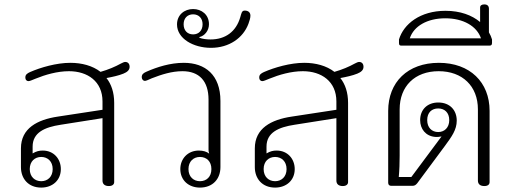

<svg xmlns="http://www.w3.org/2000/svg" viewBox="-20 -843 2319 871"><path d="M167 8C218 8 256 -25 256 -76C256 -122 224 -160 174 -160C158 -160 145 -157 128 -147V-178C128 -242 183 -266 255 -277L445 -307V-24C445 -8 455 1 474 1C489 1 498 -6 498 -17V-376C498 -424 485 -461 463 -489C490 -494 518 -500 540 -509C557 -516 568 -525 568 -540C568 -553 561 -562 548 -562C542 -562 536 -558 529 -555C502 -540 471 -527 436 -517C400 -545 351 -558 299 -558C236 -558 164 -537 116 -516C103 -510 95 -504 95 -492C95 -479 103 -475 109 -475C115 -475 124 -479 141 -486C185 -504 240 -520 293 -520C377 -520 445 -474 445 -383V-345L242 -314C149 -300 75 -261 75 -170V-85C75 -32 109 8 167 8ZM167 -21C138 -21 115 -41 115 -76C115 -111 138 -131 167 -131C196 -131 219 -111 219 -76C219 -41 196 -21 167 -21Z M887 8C946 8 980 -32 980 -85V-385C980 -503 911 -558 814 -558C752 -558 693 -539 645 -518C631 -512 623 -506 623 -493C623 -483 630 -476 637 -476C643 -476 653 -481 669 -488C713 -505 759 -520 808 -520C883 -520 926 -476 926 -391V-163C926 -157 927 -152 929 -146C918 -155 902 -160 882 -160C832 -160 798 -123 798 -76C798 -25 836 8 887 8ZM887 -21C858 -21 835 -41 835 -76C835 -111 858 -131 887 -131C917 -131 939 -111 939 -76C939 -41 917 -21 887 -21Z M937 -626C1020 -626 1083 -671 1107 -735C1112 -749 1116 -761 1116 -772C1116 -786 1107 -795 1090 -795C1076 -795 1075 -781 1070 -765C1051 -699 1002 -664 935 -664C920 -664 898 -666 884 -672L885 -675C908 -680 928 -704 928 -733C928 -777 894 -802 856 -802C817 -802 783 -776 783 -732C783 -668 857 -626 937 -626ZM856 -687C830 -687 813 -705 813 -733C813 -760 830 -778 856 -778C882 -778 899 -760 899 -733C899 -705 882 -687 856 -687Z M1228 8C1279 8 1317 -25 1317 -76C1317 -122 1285 -160 1235 -160C1219 -160 1206 -157 1189 -147V-178C1189 -242 1244 -266 1316 -277L1506 -307V-24C1506 -8 1516 1 1535 1C1550 1 1559 -6 1559 -17V-376C1559 -424 1546 -461 1524 -489C1551 -494 1579 -500 1601 -509C1618 -516 1629 -525 1629 -540C1629 -553 1622 -562 1609 -562C1603 -562 1597 -558 1590 -555C1563 -540 1532 -527 1497 -517C1461 -545 1412 -558 1360 -558C1297 -558 1225 -537 1177 -516C1164 -510 1156 -504 1156 -492C1156 -479 1164 -475 1170 -475C1176 -475 1185 -479 1202 -486C1246 -504 1301 -520 1354 -520C1438 -520 1506 -474 1506 -383V-345L1303 -314C1210 -300 1136 -261 1136 -170V-85C1136 -32 1170 8 1228 8ZM1228 -21C1199 -21 1176 -41 1176 -76C1176 -111 1199 -131 1228 -131C1257 -131 1280 -111 1280 -76C1280 -41 1257 -21 1228 -21Z M1983 -224 1846 -40H1789C1792 -71 1793 -105 1793 -137V-347C1793 -452 1862 -520 1970 -520C2078 -520 2148 -452 2148 -347V-24C2148 -8 2158 1 2177 1C2193 1 2201 -6 2201 -17V-340C2201 -470 2112 -558 1971 -558C1829 -558 1741 -470 1741 -340V-14C1741 -5 1746 0 1755 0H1851C1862 0 1867 -5 1873 -12L1999 -182C2029 -223 2052 -254 2052 -296C2052 -342 2022 -378 1968 -378C1920 -378 1886 -347 1886 -298C1886 -258 1911 -226 1953 -222C1962 -221 1974 -222 1983 -224ZM1968 -244C1939 -244 1918 -264 1918 -298C1918 -333 1939 -351 1968 -351C1996 -351 2018 -333 2018 -298C2018 -264 1996 -244 1968 -244Z M1801 -636H2200C2208 -636 2212 -639 2212 -648V-664C2209 -675 2204 -686 2198 -696V-803C2198 -816 2191 -823 2177 -823C2165 -823 2158 -818 2158 -809V-743C2121 -774 2068 -794 2001 -794C1886 -794 1811 -734 1790 -664V-648C1790 -639 1793 -636 1801 -636ZM1839 -669C1857 -725 1919 -760 2000 -760C2081 -760 2143 -725 2162 -669Z"/></svg>

Font: Maitree Light
Style: Regular
Weight: 300
Designer: CadsonDemak Team
Foundry: CadsonDemak
Version: Version 1.000;PS 001.000;hotconv 1.0.88;makeotf.lib2.5.64775